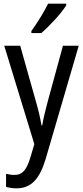

<svg xmlns="http://www.w3.org/2000/svg" viewBox="-20 -786 452 1046"><path d="M341 -757V-766H242C220 -721 186 -666 151 -617V-606H205C248 -642 316 -716 341 -757ZM3 -537 167 -1 147 67C126 138 104 167 58 167C43 167 26 164 13 161V232C31 237 49 240 70 240C152 240 197 186 229 79L409 -537H323L240 -233C227 -185 216 -139 210 -103H206C199 -146 188 -190 176 -232L90 -537Z"/></svg>

Font: Noto Sans Lao UI Cond
Style: Regular
Weight: 400
Width: 3
Designer: Monotype Design Team
Foundry: Monotype Imaging Inc.
Version: Version 2.000